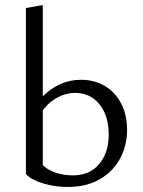

<svg xmlns="http://www.w3.org/2000/svg" viewBox="-20 -737 567 763"><path d="M83 -45V-705L150 -717V-354Q216 -420 302 -420Q354 -420 395.5 -396Q437 -372 461 -326.5Q485 -281 485 -221Q485 -159 457.5 -107.5Q430 -56 377 -25Q324 6 249 6Q198 6 151.5 -8Q105 -22 83 -45ZM269 -40Q337 -40 374.5 -85.5Q412 -131 412 -201Q412 -278 375 -323Q338 -368 277 -368Q244 -368 210 -350.5Q176 -333 150 -299V-81Q170 -61 202 -50.5Q234 -40 269 -40Z"/></svg>

Font: QiushuiShotai Bright
Style: Regular
Weight: 400
Designer: Christian Thalmann (Catharsis Fonts)
Version: Version 1.250;